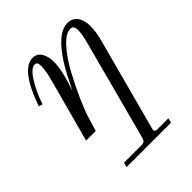

<svg xmlns="http://www.w3.org/2000/svg" viewBox="-196 -585 932 932"><g transform="rotate(-45 270.0 -119.0)"><path d="M58.1 -273.9 38.1 -279.8Q104 -467.8 183.1 -467.8Q212.4 -467.8 227.8 -443.1Q243.2 -418.5 243.2 -380.9Q243.2 -320.3 206.1 -216.8Q249.5 -304.7 273.4 -342.8Q352.1 -467.8 422.9 -467.8Q455.1 -467.8 473.1 -443.8Q491.2 -419.9 491.2 -377Q491.2 -339.8 478 -290L351.1 184.1Q349.1 191.9 349.1 193.8Q349.1 206.1 367.2 206.1H441.9L436 230H130.9L137.2 206.1H256.8Q269 206.1 275.6 200.9Q282.2 195.8 285.2 184.1L421.9 -330.1Q435.1 -379.9 435.1 -405.8Q435.1 -422.9 429.7 -430.4Q424.3 -438 412.1 -438Q380.4 -438 340.3 -393.6Q300.3 -349.1 266.4 -285.9Q232.4 -222.7 206.5 -163.8Q180.7 -105 168.9 -65.9L148.9 0H83L169.9 -321.8Q185.1 -376 185.1 -408.2Q185.1 -424.3 181.2 -431.2Q177.2 -438 168 -438Q142.1 -438 110.8 -388.2Q79.6 -338.4 58.1 -273.9Z"/></g></svg>

Font: Flanker Steampunk
Style: Italic
Weight: 400
Italic angle: -12°
Designer: Alexey Kryukov, Leonardo Di Lena
Foundry: Alexey Kryukov, Leonardo Di Lena
Version: 1.210